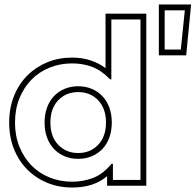

<svg xmlns="http://www.w3.org/2000/svg" viewBox="-20 -816 873 857"><path d="M47 -269Q47 -210 66.5 -161.5Q86 -113 120 -78Q154 -43 201 -24Q248 -5 302 -5Q350 -5 394.5 -21.5Q439 -38 478 -85H484V-13H607V-729H477V-462H471Q434 -501 392.5 -517Q351 -533 302 -533Q248 -533 201 -514Q154 -495 120 -460Q86 -425 66.5 -376.5Q47 -328 47 -269ZM21 -269Q21 -334 42.5 -387.5Q64 -441 102 -479Q140 -517 191 -538Q242 -559 302 -559Q346 -559 384 -546.5Q422 -534 451 -512V-755H633V13H458V-30Q400 21 302 21Q242 21 191 0Q140 -21 102 -59Q64 -97 42.5 -150.5Q21 -204 21 -269ZM179 -269Q179 -306 190 -336Q201 -366 221 -387Q241 -408 268.5 -419.5Q296 -431 329 -431Q362 -431 389.5 -419.5Q417 -408 437 -387Q457 -366 468 -336Q479 -306 479 -269Q479 -232 468 -202Q457 -172 437 -151Q417 -130 389.5 -118.5Q362 -107 329 -107Q296 -107 268.5 -118.5Q241 -130 221 -151Q201 -172 190 -202Q179 -232 179 -269ZM205 -269Q205 -206 240 -169.5Q275 -133 329 -133Q383 -133 418 -169.5Q453 -206 453 -269Q453 -332 418 -368.5Q383 -405 329 -405Q275 -405 240 -368.5Q205 -332 205 -269ZM715 -595H787L805 -770H715ZM689 -796H833L811 -569H689Z"/></svg>

Font: CMG Sans Outline
Style: Outline
Weight: 700
Designer: Julieta Ulanovsky
Foundry: Julieta Ulanovsky
Version: Version 7.200